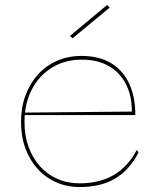

<svg xmlns="http://www.w3.org/2000/svg" viewBox="-20 -741 645 776"><path d="M310 -515Q379 -515 427.5 -486.5Q476 -458 501.5 -404.5Q527 -351 527 -276H79V-286L513 -290Q513 -355 488.5 -402Q464 -449 419 -474.5Q374 -500 310 -500Q243 -500 190.5 -468Q138 -436 108.5 -379Q79 -322 79 -248Q79 -193 95.5 -147.5Q112 -102 141.5 -69Q171 -36 212 -18Q253 0 302 0Q342 0 376.5 -8.5Q411 -17 439.5 -33.5Q468 -50 491.5 -75.5Q515 -101 533 -135L540 -125Q522 -90 498.5 -63.5Q475 -37 445.5 -19.5Q416 -2 380 6.5Q344 15 302 15Q250 15 206.5 -4.5Q163 -24 131.5 -59Q100 -94 82.5 -142Q65 -190 65 -248Q65 -307 83 -355.5Q101 -404 133.5 -440Q166 -476 211 -495.5Q256 -515 310 -515ZM273 -586 263 -596 413 -721 423 -710Z"/></svg>

Font: Kalnia Thin
Style: Regular
Weight: 250
Designer: Frida Medrano
Foundry: Frida Medrano
Version: Version 1.105